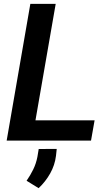

<svg xmlns="http://www.w3.org/2000/svg" viewBox="-20 -731 564 998"><path d="M471.7 -105.5 453.1 0H105.5L124 -105.5ZM269.5 -710.9 146 0H14.6L137.7 -710.9ZM274.9 43 271 79.1Q265.1 127.4 240.7 170.7Q216.3 213.9 180.7 247.1L118.2 208.5Q138.2 179.7 152.8 149.7Q167.5 119.6 174.3 85L181.2 43.5Z"/></svg>

Font: Roboto SemiBold
Style: Italic
Weight: 600
Designer: Christian Robertson
Foundry: Google
Version: Version 3.009; 2024